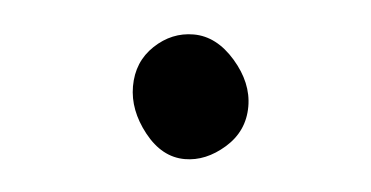

<svg xmlns="http://www.w3.org/2000/svg" viewBox="-27 -153 404 209"><g transform="rotate(5 175.0 -48.0)"><path d="M180 20Q155 20 136 -4Q117 -28 117 -54Q117 -81 135.5 -98.5Q154 -116 178 -116Q203 -116 223.5 -92.5Q244 -69 244 -43Q244 -16 223.5 2Q203 20 180 20Z"/></g></svg>

Font: LXGW WenKai TC
Style: Bold
Weight: 700
Designer: LXGW / Fontworks Inc.
Foundry: LXGW / Fontworks Inc.
Version: Version 1.330;April 28, 2024